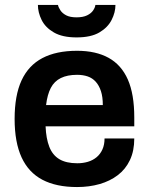

<svg xmlns="http://www.w3.org/2000/svg" viewBox="-20 -743 601 775"><path d="M291 12Q207 12 151 -17.5Q95 -47 67 -108Q39 -169 39 -263Q39 -358 67 -418.5Q95 -479 151 -508.5Q207 -538 291 -538Q367 -538 418.5 -509.5Q470 -481 496 -422Q522 -363 522 -269V-233H164Q166 -184 179 -150.5Q192 -117 219.5 -100.5Q247 -84 292 -84Q315 -84 335 -90Q355 -96 370 -108.5Q385 -121 393.5 -140Q402 -159 402 -184H522Q522 -134 504.5 -97Q487 -60 455.5 -36Q424 -12 382 0Q340 12 291 12ZM166 -319H395Q395 -352 387.5 -375Q380 -398 366.5 -413Q353 -428 334 -434.5Q315 -441 291 -441Q252 -441 225.5 -428Q199 -415 185 -388Q171 -361 166 -319ZM289 -592Q232 -592 197.5 -612Q163 -632 148 -662.5Q133 -693 133 -723H214Q216 -713 224 -701Q232 -689 247.5 -681Q263 -673 289 -673Q315 -673 331.5 -681Q348 -689 356 -701Q364 -713 365 -723H446Q446 -693 430.5 -662.5Q415 -632 381 -612Q347 -592 289 -592Z"/></svg>

Font: Archivo SemiBold
Style: Regular
Weight: 600
Designer: Hector Gatti
Foundry: Omnibus-Type
Version: Version 2.001